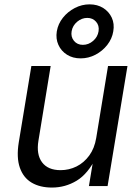

<svg xmlns="http://www.w3.org/2000/svg" viewBox="-20 -846 632 873"><path d="M216.3 6.8Q161.6 6.8 123.8 -15.6Q85.9 -38.1 70.1 -84Q54.2 -129.9 65.4 -199.2L122.6 -545.9H210.4L154.8 -206.5Q144.5 -144 171.1 -108.2Q197.8 -72.3 255.4 -72.3Q293.9 -72.3 327.9 -89.1Q361.8 -106 385.7 -138.7Q409.7 -171.4 417.5 -218.8L471.2 -545.9H559.6L469.2 0H384.3L406.2 -132.3H418Q380.4 -55.7 328.6 -24.4Q276.9 6.8 216.3 6.8ZM346.7 -580.6Q311 -580.6 284.7 -597.2Q258.3 -613.8 245.6 -641.8Q232.9 -669.9 238.3 -703.6Q244.1 -737.8 266.1 -765.4Q288.1 -793 320.1 -809.6Q352.1 -826.2 387.2 -826.2Q422.9 -826.2 449.2 -809.6Q475.6 -793 488.3 -765.4Q501 -737.8 495.1 -703.6Q489.7 -669.9 467.8 -641.8Q445.8 -613.8 414.1 -597.2Q382.3 -580.6 346.7 -580.6ZM356.9 -642.1Q382.8 -642.1 403.6 -660.2Q424.3 -678.2 428.2 -704.1Q432.1 -730 416.7 -747.3Q401.4 -764.6 377 -764.6Q351.6 -764.6 330.8 -747.1Q310.1 -729.5 305.7 -704.1Q301.3 -678.7 316.2 -660.4Q331.1 -642.1 356.9 -642.1Z"/></svg>

Font: Inter Variable
Style: Italic
Weight: 400
Italic angle: -9.39999°
Designer: Rasmus Andersson
Foundry: rsms
Version: Version 4.001;git-9221beed3